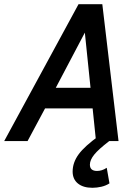

<svg xmlns="http://www.w3.org/2000/svg" viewBox="-52 -670 652 912"><path d="M-32 0 321 -650H434L511 0H404L388 -155H162L79 0ZM213 -253H378L351 -515ZM387 222Q343 222 318 201.5Q293 181 293 145Q293 102 321.5 63Q350 24 420 -26L467 0Q416 39 395.5 64.5Q375 90 375 112Q375 142 409 142Q420 142 431.5 138.5Q443 135 455 127L468 201Q451 212 429.5 217Q408 222 387 222Z"/></svg>

Font: Sometype Mono SemiBold
Style: Italic
Weight: 600
Italic angle: -12°
Designer: Ryoichi Tsunekawa
Foundry: Dharma Type
Version: Version 1.001